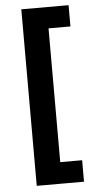

<svg xmlns="http://www.w3.org/2000/svg" viewBox="-57 -729 431 882"><g transform="rotate(-5 159.0 -288.0)"><path d="M76 119V-681H193V119ZM76 119V20H294V119ZM76 -597V-695H294V-597Z"/></g></svg>

Font: Bricolage Grotesque 18pt SemiBold
Style: Regular
Weight: 600
Version: Version 1.001;gftools[0.9.33.dev8+g029e19f]